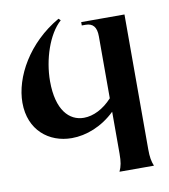

<svg xmlns="http://www.w3.org/2000/svg" viewBox="-84 -828 794 900"><g transform="rotate(-10 313.0 -378.0)"><path d="M412 0H576C567 -22 563 -43 563 -80V-722H357V-706H375C410 -706 427 -686 427 -642V-347C386 -302 337 -278 292 -278C223 -278 165 -336 165 -474C165 -577 203 -693 264 -747L255 -756C103 -669 20 -519 20 -397C20 -267 111 -194 220 -194C289 -194 365 -223 427 -283V-84C427 -44 423 -24 412 0Z"/></g></svg>

Font: Sinistre
Style: Bold
Weight: 700
Designer: Jules Durand
Foundry: Collletttivo
Version: Version 69.420;Glyphs 3.2 (3217)